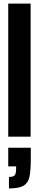

<svg xmlns="http://www.w3.org/2000/svg" viewBox="-20 -763 217 1072"><path d="M26 0V-743H151V0ZM70 179V166H26V62H152V121Q152 192 144 226Q136 260 110.5 274.5Q85 289 30 289V225Q54 225 62 215.5Q70 206 70 179Z"/></svg>

Font: Saira Ultra Condensed Black
Style: Regular
Weight: 900
Width: 1
Designer: Hector Gatti with collaboration of the Omnibus-Type team
Foundry: Omnibus-Type
Version: Version 1.001; ttfautohint (v1.8)